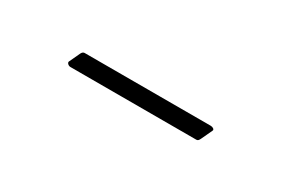

<svg xmlns="http://www.w3.org/2000/svg" viewBox="-11 -132 351 239"><g transform="rotate(30 164.0 -12.0)"><path d="M258 -24H77C74 -24 73 -22 72 -20L65 -5C64 -3 67 0 70 0H251C254 0 255 -3 256 -5L263 -20C264 -22 261 -24 258 -24Z"/></g></svg>

Font: Noto Kufi Arabic Thin
Style: Regular
Weight: 100
Designer: Monotype Design Team, David Williams, Khaled Hosny
Foundry: Google LLC
Version: Version 2.109